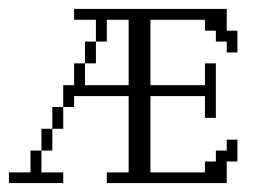

<svg xmlns="http://www.w3.org/2000/svg" viewBox="-20 -410 576 430"><path d="M0 0V-23.9H48.3V-72.8H72.8V-23.9H121.6V0ZM72.8 -72.8V-121.6H97.2V-72.8ZM97.2 -121.6V-170.4H121.6V-121.6ZM170.4 -268.1V-316.9H194.8V-268.1ZM219.2 0V-23.9H268.1V-194.8H146V-170.4H121.6V-219.2H146V-268.1H170.4V-219.2H268.1V-365.7H219.2V-316.9H194.8V-365.7H146V-390.1H487.8V-341.3H511.7V-292.5H487.8V-316.9H463.4V-341.3H439V-365.7H316.9V-219.2H439V-268.1H463.4V-146H439V-194.8H316.9V-23.9H439V-48.3H463.4V-72.8H487.8V-97.2H511.7V-48.3H487.8V0Z"/></svg>

Font: FS Mondwest Regular
Style: Regular
Weight: 400
Designer: NZWStudios2024
Foundry: https://fontstruct.com
Version: Version 1.0